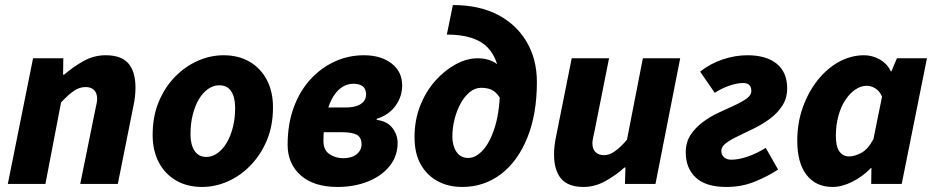

<svg xmlns="http://www.w3.org/2000/svg" viewBox="-20 -729 3705 761"><path d="M11 0 111 -498H231L230 -433H234Q270 -464 311 -487Q352 -510 399 -510Q461 -510 489 -477.5Q517 -445 517 -381Q517 -365 515 -346.5Q513 -328 509 -310L447 0H298L357 -291Q360 -306 362.5 -317Q365 -328 365 -337Q365 -360 353 -372Q341 -384 319 -384Q296 -384 274 -369.5Q252 -355 222 -323L160 0Z M781 12Q722 12 678 -13.5Q634 -39 609.5 -85.5Q585 -132 585 -194Q585 -267 609 -325Q633 -383 673.5 -424.5Q714 -466 764 -488Q814 -510 866 -510Q925 -510 969 -484.5Q1013 -459 1037.5 -412.5Q1062 -366 1062 -304Q1062 -231 1038 -173.5Q1014 -116 973.5 -74Q933 -32 883 -10Q833 12 781 12ZM798 -107Q821 -107 842 -122Q863 -137 878.5 -163Q894 -189 903 -224.5Q912 -260 912 -301Q912 -343 896.5 -367Q881 -391 849 -391Q826 -391 805 -376.5Q784 -362 768.5 -336Q753 -310 744 -274.5Q735 -239 735 -197Q735 -156 751 -131.5Q767 -107 798 -107Z M1318 12Q1224 12 1172 -34Q1120 -80 1120 -155Q1120 -237 1144 -302.5Q1168 -368 1210 -414Q1252 -460 1306.5 -485Q1361 -510 1422 -510Q1490 -510 1532 -477.5Q1574 -445 1574 -391Q1574 -346 1547.5 -309.5Q1521 -273 1473 -258V-254Q1516 -248 1536 -221Q1556 -194 1556 -163Q1556 -110 1524 -70.5Q1492 -31 1438 -9.5Q1384 12 1318 12ZM1340 -102Q1363 -102 1379 -109Q1395 -116 1404 -128.5Q1413 -141 1413 -157Q1413 -184 1394.5 -194.5Q1376 -205 1335 -205H1231L1250 -303H1349Q1377 -303 1395 -309.5Q1413 -316 1422 -327.5Q1431 -339 1431 -355Q1431 -397 1380 -397Q1354 -397 1332 -381Q1310 -365 1294.5 -335Q1279 -305 1270.5 -263Q1262 -221 1262 -170Q1262 -134 1286 -118Q1310 -102 1340 -102Z M1812 12Q1757 12 1714.5 -11Q1672 -34 1647.5 -77.5Q1623 -121 1623 -185Q1623 -253 1645.5 -310Q1668 -367 1705.5 -409Q1743 -451 1787 -474.5Q1831 -498 1873 -498Q1903 -498 1927.5 -488Q1952 -478 1969 -457Q1986 -436 1992 -405L1966 -333Q1953 -358 1935 -369.5Q1917 -381 1887 -381Q1863 -381 1842 -364Q1821 -347 1805.5 -318.5Q1790 -290 1781.5 -256Q1773 -222 1773 -187Q1773 -152 1789 -127.5Q1805 -103 1836 -103Q1867 -103 1896 -136Q1925 -169 1943.5 -232.5Q1962 -296 1962 -389Q1962 -490 1912.5 -541Q1863 -592 1751 -592L1775 -709Q1879 -709 1953 -670.5Q2027 -632 2067.5 -563Q2108 -494 2108 -404Q2108 -277 2070 -183Q2032 -89 1965 -38.5Q1898 12 1812 12Z M2293 12Q2232 12 2204 -21Q2176 -54 2176 -117Q2176 -134 2178 -152Q2180 -170 2184 -188L2246 -498H2394L2336 -207Q2333 -193 2330.5 -181.5Q2328 -170 2328 -161Q2328 -138 2340.5 -126Q2353 -114 2374 -114Q2395 -114 2416.5 -129Q2438 -144 2465 -175L2528 -498H2676L2578 0H2457L2459 -65H2455Q2422 -35 2380 -11.5Q2338 12 2293 12Z M2859 12Q2778 12 2738 -25Q2698 -62 2698 -125Q2698 -165 2717 -194Q2736 -223 2765.5 -245Q2795 -267 2828.5 -282.5Q2862 -298 2891.5 -311.5Q2921 -325 2939.5 -338.5Q2958 -352 2958 -368Q2958 -384 2950 -392Q2942 -400 2925 -400Q2902 -400 2871 -389.5Q2840 -379 2813 -361L2755 -445Q2795 -477 2844.5 -493.5Q2894 -510 2942 -510Q3018 -510 3059 -476Q3100 -442 3100 -379Q3100 -340 3081 -310.5Q3062 -281 3032.5 -259Q3003 -237 2969.5 -220.5Q2936 -204 2906.5 -190Q2877 -176 2858 -162Q2839 -148 2839 -131Q2839 -116 2849.5 -106Q2860 -96 2878 -96Q2908 -96 2944 -108.5Q2980 -121 3015 -143L3064 -57Q3023 -30 2971.5 -9Q2920 12 2859 12Z M3280 12Q3214 12 3177 -35.5Q3140 -83 3140 -171Q3140 -242 3162 -303.5Q3184 -365 3221 -411.5Q3258 -458 3305.5 -484Q3353 -510 3405 -510Q3438 -510 3467.5 -493Q3497 -476 3511 -446H3513L3535 -498H3654L3554 0H3433L3434 -63H3432Q3399 -29 3358 -8.5Q3317 12 3280 12ZM3345 -109Q3368 -109 3394.5 -123.5Q3421 -138 3442 -178L3476 -346Q3466 -369 3449 -379Q3432 -389 3416 -389Q3392 -389 3370 -374Q3348 -359 3330.5 -332.5Q3313 -306 3303 -269.5Q3293 -233 3293 -190Q3293 -147 3307.5 -128Q3322 -109 3345 -109Z"/></svg>

Font: Source Sans 3 ExtraBold
Style: Italic
Weight: 800
Italic angle: -11°
Version: Version 3.052;hotconv 1.1.0;makeotfexe 2.6.0